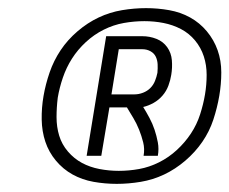

<svg xmlns="http://www.w3.org/2000/svg" viewBox="-20 -897 564 472"><path d="M193 -514 241 -808H330Q348 -808 364.5 -801.5Q381 -795 391 -781Q401 -767 402.5 -749Q404 -731 401 -713Q399 -700 394 -686.5Q389 -673 379.5 -662Q370 -651 357.5 -644Q345 -637 332 -634Q340 -621 347.5 -607Q355 -593 360 -578Q365 -563 368 -547Q371 -531 368 -514H333Q336 -531 332 -547Q328 -563 322 -578Q316 -593 308 -606.5Q300 -620 292 -633H249L229 -514ZM311 -665Q321 -665 331.5 -669Q342 -673 349.5 -680.5Q357 -688 361 -698Q365 -708 367 -718Q368 -729 367.5 -739Q367 -749 363 -757.5Q359 -766 350 -771Q341 -776 330 -776H272L254 -665ZM267 -445Q238 -445 210 -450Q182 -455 158.5 -468Q135 -481 117.5 -502Q100 -523 91.5 -548.5Q83 -574 82.5 -603Q82 -632 87 -661Q92 -690 102 -719Q112 -748 129 -773.5Q146 -799 170.5 -820Q195 -841 222.5 -854Q250 -867 280 -872Q310 -877 339 -877Q368 -877 396 -872Q424 -867 447.5 -854Q471 -841 488.5 -820Q506 -799 515 -773.5Q524 -748 524 -719Q524 -690 519 -661Q514 -632 504.5 -603Q495 -574 477.5 -548.5Q460 -523 435.5 -502Q411 -481 383.5 -468Q356 -455 326 -450Q296 -445 267 -445ZM272 -477Q297 -477 322 -481.5Q347 -486 371 -498Q395 -510 415 -528.5Q435 -547 449.5 -569Q464 -591 472 -616Q480 -641 484 -665Q488 -689 488 -713Q488 -737 481 -758.5Q474 -780 459.5 -797.5Q445 -815 425 -825.5Q405 -836 382 -840.5Q359 -845 335 -845Q310 -845 284.5 -840.5Q259 -836 235 -824Q211 -812 191 -793.5Q171 -775 157 -753Q143 -731 134.5 -706Q126 -681 122 -657Q119 -633 119 -609Q119 -585 125.5 -563.5Q132 -542 147 -524.5Q162 -507 181.5 -496.5Q201 -486 224.5 -481.5Q248 -477 272 -477Z"/></svg>

Font: Iosevka Term Curly XLt Obl
Style: Regular
Weight: 200
Italic angle: -9°
Designer: Belleve Invis
Foundry: Belleve Invis
Version: Version 32.3.0